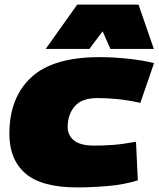

<svg xmlns="http://www.w3.org/2000/svg" viewBox="-20 -810 694 840"><path d="M318 10Q162 10 91.5 -51Q21 -112 21 -224Q21 -383 116.5 -471.5Q212 -560 415 -560Q476 -560 541 -553Q606 -546 654 -534L594 -360Q539 -372 493 -376.5Q447 -381 408 -381Q337 -381 306.5 -344.5Q276 -308 276 -255Q276 -217 304.5 -195Q333 -173 391 -173Q433 -173 474.5 -176Q516 -179 575 -190L583 -21Q522 -2 450 4Q378 10 318 10ZM180 -596 318 -790H586L653 -596H463L429 -673L371 -596Z"/></svg>

Font: Georama Extended Black
Style: Italic
Weight: 900
Width: 7
Italic angle: -9°
Designer: Jean-Baptiste Levee
Foundry: Production Type
Version: Version 1.000